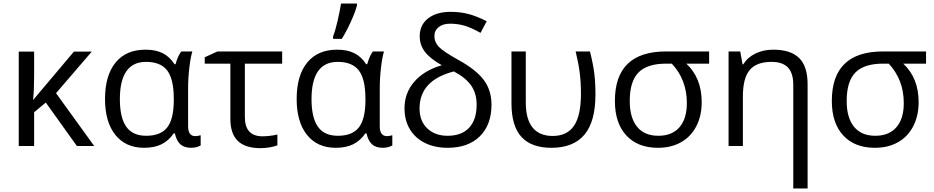

<svg xmlns="http://www.w3.org/2000/svg" viewBox="-20 -826 5282 1086"><path d="M173 -396V-534H86V0H173V-191L239 -246L415 0H513L297 -299L499 -534H398L167 -260Q173 -314 173 -396Z M963 -72H969Q978 -30 1000 -10Q1022 10 1061 10Q1091 10 1115 -3V-61Q1097 -56 1085 -56Q1044 -56 1044 -112V-326Q1044 -384 1051 -443.5Q1058 -503 1068 -535H1005Q985 -507 973 -463H967Q940 -505 900.5 -525Q861 -545 803 -545Q693 -545 633.5 -472Q574 -399 574 -266Q574 -136 632.5 -63Q691 10 795 10Q853 10 893.5 -10Q934 -30 963 -72ZM658 -265Q658 -476 806 -476Q889 -476 926 -427Q963 -378 963 -267V-260Q963 -153 926 -105.5Q889 -58 807 -58Q730 -58 694 -109.5Q658 -161 658 -265Z M1138 -502V-466H1283V-154Q1283 -70 1325 -29Q1367 12 1454 12Q1478 12 1505 7.5Q1532 3 1549 -4V-65Q1504 -55 1465 -55Q1365 -55 1365 -164V-466H1576V-535H1210Z M1913 -606Q1937 -643 1963.5 -701Q1990 -759 1999 -795V-806H1909Q1902 -763 1889.5 -708Q1877 -653 1864 -620V-606ZM2047 -72H2053Q2062 -30 2084 -10Q2106 10 2145 10Q2175 10 2199 -3V-61Q2181 -56 2169 -56Q2128 -56 2128 -112V-326Q2128 -384 2135 -443.5Q2142 -503 2152 -535H2089Q2069 -507 2057 -463H2051Q2024 -505 1984.5 -525Q1945 -545 1887 -545Q1777 -545 1717.5 -472Q1658 -399 1658 -266Q1658 -136 1716.5 -63Q1775 10 1879 10Q1937 10 1977.5 -10Q2018 -30 2047 -72ZM1742 -265Q1742 -476 1890 -476Q1973 -476 2010 -427Q2047 -378 2047 -267V-260Q2047 -153 2010 -105.5Q1973 -58 1891 -58Q1814 -58 1778 -109.5Q1742 -161 1742 -265Z M2268 -214Q2268 -146 2298 -95.5Q2328 -45 2383.5 -17.5Q2439 10 2512 10Q2628 10 2694 -55Q2760 -120 2760 -234Q2760 -315 2716.5 -373.5Q2673 -432 2571 -488Q2490 -533 2463 -560Q2437 -588 2437 -621Q2437 -653 2461 -672.5Q2485 -692 2526 -692Q2568 -692 2606.5 -681Q2645 -670 2698 -640L2733 -706Q2673 -736 2627 -747.5Q2581 -759 2529 -759Q2449 -759 2401.5 -722Q2354 -685 2354 -621Q2354 -572 2383 -533.5Q2412 -495 2479 -457Q2379 -428 2323.5 -364Q2268 -300 2268 -214ZM2512 -58Q2440 -58 2396.5 -100Q2353 -142 2353 -212Q2353 -291 2400.5 -343.5Q2448 -396 2547 -422Q2615 -386 2645.5 -341.5Q2676 -297 2676 -234Q2676 -149 2633.5 -103.5Q2591 -58 2512 -58Z M3348 -292Q3348 -359 3341.5 -411Q3335 -463 3317 -535H3236Q3252 -470 3259 -415Q3266 -360 3266 -296Q3266 -173 3227 -115Q3188 -57 3106 -57Q3031 -57 2992.5 -104.5Q2954 -152 2954 -246V-535H2873V-242Q2873 -113 2929.5 -51.5Q2986 10 3099 10Q3223 10 3285.5 -64Q3348 -138 3348 -292Z M3862 -466H3991V-535H3747Q3458 -535 3458 -255Q3458 -130 3522.5 -60Q3587 10 3702 10Q3777 10 3833 -22Q3888 -53 3918.5 -112Q3949 -171 3949 -248Q3949 -385 3862 -466ZM3748 -466H3780Q3865 -375 3865 -243Q3865 -154 3823 -106Q3781 -58 3704 -58Q3625 -58 3583.5 -109Q3542 -160 3542 -255Q3542 -365 3591 -415.5Q3640 -466 3748 -466Z M4548 -349Q4548 -451 4500 -498Q4452 -545 4354 -545Q4298 -545 4253.5 -523.5Q4209 -502 4184 -462H4180L4167 -535H4101V0H4182V-281Q4182 -384 4220.5 -430Q4259 -476 4344 -476Q4407 -476 4437 -444Q4467 -412 4467 -346V240H4548Z M5089 -466H5218V-535H4974Q4685 -535 4685 -255Q4685 -130 4749.5 -60Q4814 10 4929 10Q5004 10 5060 -22Q5115 -53 5145.5 -112Q5176 -171 5176 -248Q5176 -385 5089 -466ZM4975 -466H5007Q5092 -375 5092 -243Q5092 -154 5050 -106Q5008 -58 4931 -58Q4852 -58 4810.5 -109Q4769 -160 4769 -255Q4769 -365 4818 -415.5Q4867 -466 4975 -466Z"/></svg>

Font: OpenSansMMV
Style: Regular
Weight: 400
Designer: Steve Matteson
Foundry: Ascender Corporation
Version: Version 4.000